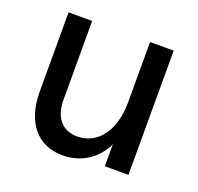

<svg xmlns="http://www.w3.org/2000/svg" viewBox="-97 -605 748 726"><g transform="rotate(20 277.0 -242.0)"><path d="M224 16C299 16 360 -25 389 -89V0H484V-500H389V-257C389 -144 334 -70 252 -70C191 -70 156 -112 156 -183V-500H61V-181C61 -58 123 16 224 16Z"/></g></svg>

Font: Uncut Sans Medium
Style: Regular
Weight: 500
Designer: Kasper Nordkvist
Foundry: UNCUT.wtf
Version: Version 1.304;Glyphs 3.2 (3246)